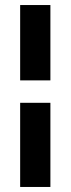

<svg xmlns="http://www.w3.org/2000/svg" viewBox="-20 -669 280 762"><path d="M60 73V-261H180V73ZM60 -350V-649H180V-350Z"/></svg>

Font: Smooch Sans Thin Black
Style: Regular
Weight: 900
Version: Version 1.010